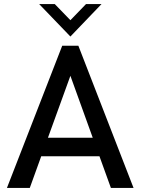

<svg xmlns="http://www.w3.org/2000/svg" viewBox="-20 -921 689 941"><path d="M14 0 285 -697H364L634.5 0H523.5L467.5 -155H182L126 0ZM172 -901H248.5L325 -822L401.5 -901H477.5L325 -742ZM215 -246H434.5L325 -549.5Z"/></svg>

Font: HK Grotesk Medium
Style: Regular
Weight: 500
Designer: Alfredo Marco Pradil
Foundry: Hanken Design Co.
Version: Version 3.001;FEAKit 1.0